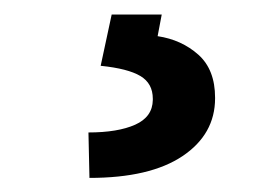

<svg xmlns="http://www.w3.org/2000/svg" viewBox="-20 -23 379 267"><path d="M104.4 224.4 103 161.2Q143.8 161.2 168 150.4Q192.1 139.6 192.5 116.1V114.3Q192.5 93 175.2 82.7Q158 72.4 120 68.5L135.3 -2.8H204.9L199.2 27.3Q232.6 32.3 255.9 53.1Q279.1 73.9 279.1 112.9V113.6Q279.1 163.7 233.8 194.1Q188.6 224.4 104.4 224.4Z"/></svg>

Font: Linik Sans SemiBold
Style: Regular
Weight: 600
Designer: Rasmus Andersson (font), Cristiano Sobral (main changes)
Foundry: rsms
Version: Version 3.018;June 1, 2022;FontCreator 14.0.0.2814 64-bit; t